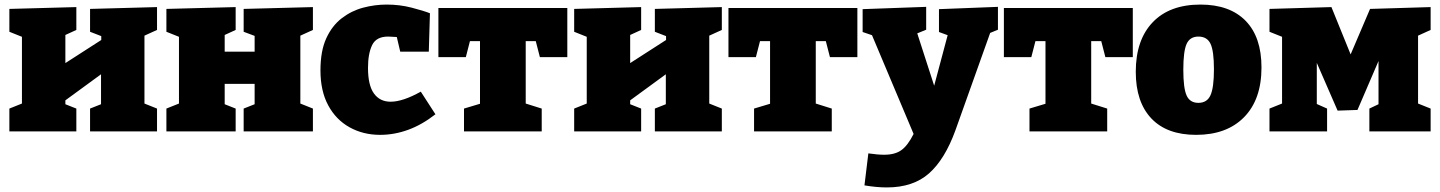

<svg xmlns="http://www.w3.org/2000/svg" viewBox="-20 -575 6299 840"><path d="M21 0V-100L76 -122V-414L21 -436V-536L314 -544V-444L266 -422V-299L423 -400V-417L374 -436V-536L667 -544V-444L612 -419V-122L667 -100V0H374V-100L422 -119V-250L266 -136V-119L314 -100V0Z M708 0V-100L763 -122V-414L708 -436V-536L1011 -544V-444L963 -422V-349H1094V-418L1046 -436V-536L1349 -544V-444L1294 -419V-122L1349 -100V0H1046V-100L1094 -119V-208H963V-119L1011 -100V0Z M1643 15Q1569 15 1509.5 -18Q1450 -51 1416 -114Q1382 -177 1382 -267Q1382 -352 1407.5 -407.5Q1433 -463 1475.5 -495.5Q1518 -528 1569 -541.5Q1620 -555 1672 -555Q1729 -555 1781 -541.5Q1833 -528 1861 -517L1856 -349H1731L1716 -413Q1709 -413 1698.5 -414Q1688 -415 1678 -415Q1626 -415 1608 -377.5Q1590 -340 1590 -278Q1590 -202 1616 -166Q1642 -130 1689 -130Q1742 -130 1821 -174L1885 -75Q1826 -29 1765.5 -7Q1705 15 1643 15Z M2010 0V-100L2080 -121V-395H2036L2018 -325H1898V-540H2462V-325H2342L2324 -395H2280V-122L2350 -100V0Z M2492 0V-100L2547 -122V-414L2492 -436V-536L2785 -544V-444L2737 -422V-299L2894 -400V-417L2845 -436V-536L3138 -544V-444L3083 -419V-122L3138 -100V0H2845V-100L2893 -119V-250L2737 -136V-119L2785 -100V0Z M3279 0V-100L3349 -121V-395H3305L3287 -325H3167V-540H3731V-325H3611L3593 -395H3549V-122L3619 -100V0Z M3762 236 3779 96Q3820 102 3848 102Q3896 102 3924 81.5Q3952 61 3977 11L3795 -421L3754 -435V-535L4032 -545V-445L3993 -429L4067 -200L4126 -421L4088 -435V-535L4346 -545V-445L4312 -431L4160 -5Q4114 122 4044.5 183.5Q3975 245 3860 245Q3815 245 3762 236Z M4484 0V-100L4554 -121V-395H4510L4492 -325H4372V-540H4936V-325H4816L4798 -395H4754V-122L4824 -100V0Z M5232 -555Q5360 -555 5429.5 -484Q5499 -413 5499 -280Q5499 -140 5423 -62.5Q5347 15 5213 15Q5085 15 5017 -57Q4949 -129 4949 -261Q4949 -400 5023 -477.5Q5097 -555 5232 -555ZM5223 -415Q5186 -415 5171.5 -383Q5157 -351 5157 -270Q5157 -189 5171.5 -157Q5186 -125 5223 -125Q5261 -125 5276 -158.5Q5291 -192 5291 -272Q5291 -352 5276 -383.5Q5261 -415 5223 -415Z M5786 -100V0H5534V-100L5589 -122V-414L5534 -436V-536L5805 -544L5889 -337L5974 -536L6239 -544V-444L6184 -419V-122L6239 -100V0H5971V-100L6011 -119V-308L5919 -94L5832 -91L5741 -300V-120Z"/></svg>

Font: Bitter Black
Style: Regular
Weight: 900
Designer: Sol Matas, and Bitter project Authors
Foundry: Sol Matas
Version: Version 2.001